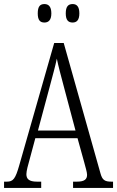

<svg xmlns="http://www.w3.org/2000/svg" viewBox="-20 -926 577 946"><path d="M338 -815C357 -815 371 -826 371 -860C371 -895 357 -906 338 -906C317 -906 304 -895 304 -860C304 -826 317 -815 338 -815ZM199 -815C218 -815 233 -826 233 -860C233 -895 218 -906 199 -906C178 -906 166 -895 166 -860C166 -826 178 -815 199 -815ZM0 0H183V-31H162C122 -31 110 -45 110 -68C110 -84 119 -116 125 -137L154 -245H362L395 -126C401 -103 409 -77 409 -65C409 -43 397 -31 359 -31H340V0H537V-31H529C496 -31 484 -39 475 -72L294 -714H247L75 -112C56 -45 45 -31 14 -31H0ZM167 -283 225 -499C239 -552 253 -602 260 -637C267 -602 280 -554 298 -486L352 -283Z"/></svg>

Font: Noto Serif Devanagari ExtraCondensed Light
Style: Regular
Weight: 300
Width: 2
Designer: Universal Thirst, Indian Type Foundry and the Monotype Design Team
Foundry: Monotype Imaging Inc.
Version: Version 2.004